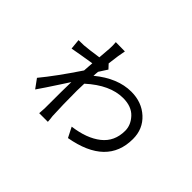

<svg xmlns="http://www.w3.org/2000/svg" viewBox="-120 -926 1241 1241"><g transform="rotate(45 500.0 -305.5)"><path d="M409.2 -512.7 436.5 -483.4Q435.5 -482.4 421.4 -460.4Q407.2 -438.5 399.4 -425.8Q398.4 -419.9 397.5 -406.2Q396.5 -392.6 396.5 -386.7Q518.6 -487.3 642.6 -487.3Q738.3 -487.3 802.2 -428.7Q866.2 -370.1 866.2 -278.3Q866.2 -39.1 564.5 14.6L529.3 -54.7Q651.4 -70.3 722.2 -126.5Q793 -182.6 793 -280.3Q793 -333 752 -377Q710.9 -420.9 633.8 -420.9Q514.6 -420.9 390.6 -308.6Q388.7 -261.7 388.7 -243.2Q388.7 -111.3 393.6 -15.6Q394.5 -8.8 396.5 8.3Q398.4 25.4 398.4 32.2H319.3Q322.3 0 322.3 -13.7Q322.3 -197.3 324.2 -256.8Q311.5 -237.3 283.2 -193.8Q254.9 -150.4 231.9 -115.7Q209 -81.1 192.4 -57.6L147.5 -119.1Q226.6 -214.8 329.1 -368.2Q330.1 -379.9 331.5 -403.3Q333 -426.8 334 -438.5Q252.9 -425.8 171.9 -411.1L165 -481.4Q197.3 -481.4 213.9 -482.4Q253.9 -485.4 338.9 -498Q345.7 -579.1 345.7 -584Q347.7 -614.3 344.7 -642.6L428.7 -641.6Q418.9 -596.7 409.2 -512.7Z"/></g></svg>

Font: Nasu
Style: Regular
Weight: 400
Designer: Ryoko NISHIZUKA (kana &amp; ideographs); Paul D. Hunt (Latin, Greek &amp; Cyrillic); Wenlong ZHANG (bopomofo); Sandoll C
Version: Version 2014.1215